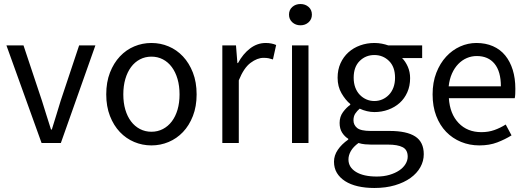

<svg xmlns="http://www.w3.org/2000/svg" viewBox="-20 -712 2624 956"><path d="M187 0 12 -486H97L189 -210Q200 -174 211.5 -138Q223 -102 234 -67H238Q249 -102 260 -138Q271 -174 282 -210L374 -486H455L283 0Z M734 12Q689 12 648.5 -5Q608 -22 577 -54.5Q546 -87 527.5 -134.5Q509 -182 509 -242Q509 -303 527.5 -350.5Q546 -398 577 -431Q608 -464 648.5 -481Q689 -498 734 -498Q779 -498 819.5 -481Q860 -464 891 -431Q922 -398 940.5 -350.5Q959 -303 959 -242Q959 -182 940.5 -134.5Q922 -87 891 -54.5Q860 -22 819.5 -5Q779 12 734 12ZM734 -56Q765 -56 791 -69.5Q817 -83 835.5 -107.5Q854 -132 864 -166Q874 -200 874 -242Q874 -284 864 -318.5Q854 -353 835.5 -378Q817 -403 791 -416.5Q765 -430 734 -430Q703 -430 677 -416.5Q651 -403 632.5 -378Q614 -353 604 -318.5Q594 -284 594 -242Q594 -200 604 -166Q614 -132 632.5 -107.5Q651 -83 677 -69.5Q703 -56 734 -56Z M1087 0V-486H1155L1162 -398H1165Q1190 -444 1225.5 -471Q1261 -498 1303 -498Q1332 -498 1355 -488L1339 -416Q1327 -420 1317 -422Q1307 -424 1292 -424Q1261 -424 1227.5 -399Q1194 -374 1169 -312V0Z M1434 0V-486H1516V0ZM1476 -586Q1452 -586 1435.5 -601Q1419 -616 1419 -639Q1419 -663 1435.5 -677.5Q1452 -692 1476 -692Q1500 -692 1516.5 -677.5Q1533 -663 1533 -639Q1533 -616 1516.5 -601Q1500 -586 1476 -586Z M1844 224Q1799 224 1762 215.5Q1725 207 1698.5 190Q1672 173 1657.5 149Q1643 125 1643 93Q1643 62 1662 34Q1681 6 1714 -17V-21Q1696 -32 1683.5 -51.5Q1671 -71 1671 -100Q1671 -131 1688 -154Q1705 -177 1724 -190V-194Q1700 -214 1680.5 -247.5Q1661 -281 1661 -325Q1661 -365 1675.5 -397Q1690 -429 1715 -451.5Q1740 -474 1773.5 -486Q1807 -498 1844 -498Q1864 -498 1881.5 -494.5Q1899 -491 1913 -486H2082V-423H1982Q1999 -406 2010.5 -380Q2022 -354 2022 -323Q2022 -284 2008 -252.5Q1994 -221 1970 -199.5Q1946 -178 1913.5 -166Q1881 -154 1844 -154Q1826 -154 1807 -158.5Q1788 -163 1771 -171Q1758 -160 1749 -146.5Q1740 -133 1740 -113Q1740 -90 1758 -75Q1776 -60 1826 -60H1920Q2005 -60 2047.5 -32.5Q2090 -5 2090 56Q2090 90 2073 120.5Q2056 151 2024 174Q1992 197 1946.5 210.5Q1901 224 1844 224ZM1844 -209Q1865 -209 1883.5 -217Q1902 -225 1916.5 -240Q1931 -255 1939 -276.5Q1947 -298 1947 -325Q1947 -379 1917 -408.5Q1887 -438 1844 -438Q1801 -438 1771 -408.5Q1741 -379 1741 -325Q1741 -298 1749 -276.5Q1757 -255 1771.5 -240Q1786 -225 1804.5 -217Q1823 -209 1844 -209ZM1856 167Q1891 167 1919.5 158.5Q1948 150 1968 136.5Q1988 123 1999 105Q2010 87 2010 68Q2010 34 1985 21Q1960 8 1912 8H1828Q1814 8 1797.5 6.5Q1781 5 1765 0Q1739 19 1727 40Q1715 61 1715 82Q1715 121 1752.5 144Q1790 167 1856 167Z M2367 12Q2318 12 2275.5 -5.5Q2233 -23 2201.5 -55.5Q2170 -88 2152 -135Q2134 -182 2134 -242Q2134 -302 2152.5 -349.5Q2171 -397 2201.5 -430Q2232 -463 2271 -480.5Q2310 -498 2352 -498Q2398 -498 2434.5 -482Q2471 -466 2495.5 -436Q2520 -406 2533 -364Q2546 -322 2546 -270Q2546 -257 2545.5 -244.5Q2545 -232 2543 -223H2215Q2220 -145 2263.5 -99.5Q2307 -54 2377 -54Q2412 -54 2441.5 -64.5Q2471 -75 2498 -92L2527 -38Q2495 -18 2456 -3Q2417 12 2367 12ZM2214 -282H2474Q2474 -356 2442.5 -394.5Q2411 -433 2354 -433Q2328 -433 2304.5 -423Q2281 -413 2262 -393.5Q2243 -374 2230.5 -346Q2218 -318 2214 -282Z"/></svg>

Font: CV Source Sans
Style: Regular
Weight: 400
Designer: Paul D. Hunt
Foundry: Adobe Systems Incorporated
Version: Version 3.001